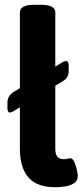

<svg xmlns="http://www.w3.org/2000/svg" viewBox="-20 -774 345 802"><path d="M37 -310Q27 -304 21 -304Q11 -304 11 -324V-344Q11 -374 37 -390L241 -514Q246 -517 249.5 -518Q253 -519 256 -519Q267 -519 267 -499V-479Q267 -463 261 -452.5Q255 -442 241 -434ZM209 8Q174 8 146.5 -1.5Q119 -11 100.5 -31Q82 -51 72.5 -81.5Q63 -112 63 -154V-722Q63 -754 123 -754H151Q211 -754 211 -722V-152Q211 -130 219.5 -119.5Q228 -109 247 -109Q254 -109 262 -111Q270 -113 274 -113Q284 -113 291 -96.5Q298 -80 301.5 -62.5Q305 -45 305 -41Q305 -18 287.5 -7.5Q270 3 247.5 5.5Q225 8 209 8Z"/></svg>

Font: Asap
Style: Regular
Weight: 400
Designer: Pablo Cosgaya
Foundry: Omnibus-Type
Version: Version 3.001